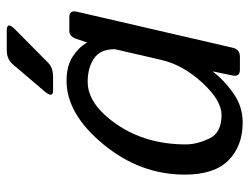

<svg xmlns="http://www.w3.org/2000/svg" viewBox="-106 -635 749 577"><g transform="rotate(-90 268.5 -346.5)"><path d="M285.2 -561.5Q260.7 -561.5 282.7 -587.4L363.8 -682.6Q379.4 -700.7 406.2 -700.7H465.3Q494.1 -700.7 468.3 -675.3L367.7 -575.7Q353 -561.5 326.2 -561.5ZM32.2 -165.5Q32.2 -299.8 123.3 -410.4Q214.4 -521 314.5 -521Q358.4 -521 386.7 -502.7Q415 -484.4 428.7 -460H429.7L439.9 -490.7Q447.3 -512.7 463.9 -512.7H504.9Q526.9 -512.7 522 -490.7L413.6 -22Q408.7 0 386.7 0H347.2Q325.7 0 330.1 -22L342.3 -80.6H341.3Q317.4 -48.8 277.6 -20.3Q237.8 8.3 189 8.3Q118.2 8.3 75.2 -34.4Q32.2 -77.1 32.2 -165.5ZM123 -162.1Q123 -129.9 140.4 -92.5Q157.7 -55.2 211.4 -55.2Q255.4 -55.2 308.6 -113.3Q361.8 -171.4 376.5 -234.4L409.2 -376Q409.2 -419.9 381.1 -438.7Q353 -457.5 311.5 -457.5Q243.2 -457.5 183.1 -369.9Q123 -282.2 123 -162.1Z"/></g></svg>

Font: Istok Web
Style: Italic
Weight: 400
Italic angle: -13°
Designer: Andrey V. Panov
Foundry: Andrey V. Panov
Version: Version 1.0.2g